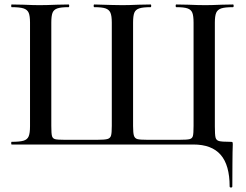

<svg xmlns="http://www.w3.org/2000/svg" viewBox="-20 -645 1098 857"><path d="M32 -12Q68 -12 85 -17Q102 -22 108 -36.5Q114 -51 114 -81V-544Q114 -574 108 -588Q102 -602 85 -607.5Q68 -613 32 -613Q30 -613 30 -619Q30 -625 32 -625L85 -624Q129 -622 156 -622Q186 -622 234 -624L286 -625Q289 -625 289 -619Q289 -613 286 -613Q252 -613 236 -607.5Q220 -602 214.5 -588Q209 -574 209 -544V-83Q209 -49 212 -38Q215 -27 225.5 -24Q236 -21 268 -21H414Q447 -21 459.5 -24.5Q472 -28 475.5 -39.5Q479 -51 479 -83V-544Q479 -574 473 -588Q467 -602 451 -607.5Q435 -613 401 -613Q398 -613 398 -619Q398 -625 401 -625Q497 -622 527 -622Q553 -622 599 -624L652 -625Q655 -625 655 -619Q655 -613 652 -613Q618 -613 601.5 -607.5Q585 -602 579.5 -588Q574 -574 574 -544V-82Q574 -51 578 -39Q582 -27 594 -24Q606 -21 638 -21H780Q815 -21 826.5 -24Q838 -27 841 -38Q844 -49 844 -83V-544Q844 -574 838.5 -588Q833 -602 817 -607.5Q801 -613 767 -613Q764 -613 764 -619Q764 -625 767 -625L820 -624Q866 -622 897 -622Q923 -622 969 -624L1020 -625Q1023 -625 1023 -619Q1023 -613 1020 -613Q984 -613 967.5 -607.5Q951 -602 945 -588Q939 -574 939 -544V-81Q939 -44 942 -31.5Q945 -19 957.5 -15.5Q970 -12 1007 -12Q1016 -12 1017.5 -10.5Q1019 -9 1019 0Q1019 21 1018 35Q1018 51 1017.5 85Q1017 119 1017 187Q1017 192 1011 192Q1005 192 1005 187Q1005 92 965 46Q925 0 843 0H32Q30 0 30 -6Q30 -12 32 -12Z"/></svg>

Font: Cormorant Garamond SemiBold
Style: Regular
Weight: 600
Designer: Christian Thalmann (Catharsis Fonts)
Foundry: Catharsis Fonts
Version: Version 4.000